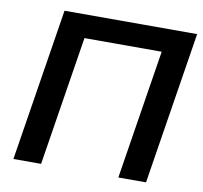

<svg xmlns="http://www.w3.org/2000/svg" viewBox="-79 -789 924 874"><g transform="rotate(10 383.5 -352.5)"><path d="M38 0 150 -705H763L651 0H523L618 -598H261L166 0Z"/></g></svg>

Font: Nunito Sans 12pt
Style: Bold Italic
Weight: 700
Italic angle: -9°
Designer: Vernon Adams
Foundry: Vernon Adams
Version: Version 3.101;gftools[0.9.27]